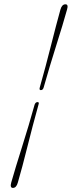

<svg xmlns="http://www.w3.org/2000/svg" viewBox="-20 -770 342 915"><path d="M188 -353Q184.5 -340.5 174.5 -340.5Q166 -340.5 169.5 -353Q198.5 -455.5 223.2 -554Q248 -652.5 268 -724.5Q275 -749.5 292 -749.5Q307 -749.5 299.5 -724.5Q279.5 -652.5 248.2 -554Q217 -455.5 188 -353ZM145 -271.5Q149.5 -283.5 159 -283.5Q168 -283.5 163.5 -271.5Q135 -169 110.5 -70.5Q86 28 65 100Q58 125.5 41.5 125.5Q26.5 125.5 33.5 100Q54 28 85.2 -70.5Q116.5 -169 145 -271.5Z"/></svg>

Font: Fraunces 72pt Thin
Style: Italic
Weight: 100
Italic angle: -16°
Version: Version 1.000;[b76b70a41]